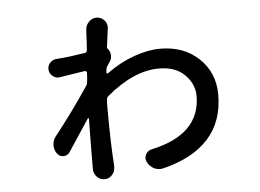

<svg xmlns="http://www.w3.org/2000/svg" viewBox="-50 -711 1099 812"><g transform="rotate(-5 500.0 -305.0)"><path d="M420.9 -520.5Q419.9 -515.6 422.9 -512.7Q434.6 -500 434.6 -481.4Q434.6 -466.8 425.8 -455.1Q418.9 -445.3 414.1 -437.5Q411.1 -431.6 410.2 -425.8Q410.2 -419.9 409.2 -413.1Q408.2 -410.2 411.1 -408.7Q414.1 -407.2 416 -409.2Q471.7 -450.2 532.2 -471.7Q592.8 -493.2 643.6 -493.2Q744.1 -493.2 808.1 -432.6Q872.1 -372.1 872.1 -278.3Q872.1 -165 806.6 -92.3Q741.2 -19.5 614.3 11.7Q606.4 13.7 599.6 13.7Q586.9 13.7 574.2 7.8Q554.7 -2 545.9 -21.5Q542 -29.3 542 -36.1Q542 -44.9 545.9 -52.7Q553.7 -68.4 571.3 -72.3Q780.3 -117.2 780.3 -281.2Q780.3 -331.1 741.2 -370.6Q702.1 -410.2 631.8 -410.2Q524.4 -410.2 408.2 -312.5Q401.4 -305.7 401.4 -295.9Q400.4 -289.1 400.4 -271.5Q400.4 -253.9 400.4 -244.1Q400.4 -123 407.2 -16.6V-10.7Q407.2 7.8 394.5 21.5Q381.8 36.1 362.3 36.1Q342.8 36.1 329.6 22Q316.4 7.8 316.4 -11.7V-14.6Q316.4 -33.2 316.9 -106.4Q317.4 -179.7 318.4 -224.6Q318.4 -226.6 316.4 -227.1Q314.5 -227.5 313.5 -225.6Q299.8 -205.1 269 -158.2Q238.3 -111.3 224.6 -90.8Q214.8 -76.2 197.3 -76.2Q197.3 -76.2 197.3 -76.2Q180.7 -76.2 170.9 -89.8Q159.2 -105.5 159.2 -124Q159.2 -146.5 172.9 -163.1Q252 -263.7 318.4 -363.3Q324.2 -371.1 324.2 -380.9Q325.2 -385.7 326.2 -398.4Q327.1 -411.1 327.1 -418Q328.1 -421.9 325.2 -424.3Q322.3 -426.8 318.4 -426.8Q252.9 -417 211.9 -410.2Q208 -409.2 205.1 -409.2Q192.4 -409.2 181.6 -418Q166 -429.7 166 -449.2Q166 -462.9 175.8 -474.6Q187.5 -487.3 204.1 -488.3Q210.9 -488.3 217.8 -489.3Q258.8 -492.2 324.2 -502.9Q334 -503.9 335 -513.7Q335.9 -527.3 337.4 -551.3Q338.9 -575.2 338.9 -583Q339.8 -588.9 339.8 -596.7Q339.8 -618.2 354.5 -632.8Q368.2 -647.5 387.7 -647.5Q388.7 -647.5 388.7 -647.5Q409.2 -646.5 421.9 -630.9Q431.6 -619.1 431.6 -603.5Q431.6 -599.6 430.7 -595.7Q425.8 -559.6 420.9 -520.5Z"/></g></svg>

Font: Gen Jyuu GothicX Medium
Style: Regular
Weight: 500
Designer: Ryoko NISHIZUKA (kana &amp; ideographs); Paul D. Hunt (Latin, Greek &amp; Cyrillic); Wenlong ZHANG (bopomofo); Sandoll C
Version: Version 1.058.20140828